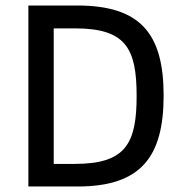

<svg xmlns="http://www.w3.org/2000/svg" viewBox="-20 -677 672 697"><path d="M262 0C492 0 574 -108 574 -330C574 -555 490 -657 260 -657H83V0ZM175 -82V-574H251C435 -574 476 -504 476 -329C476 -155 436 -82 251 -82Z"/></svg>

Font: Logix
Style: Regular
Weight: 400
Designer: Michael Lee Finney
Version: Version 1.06